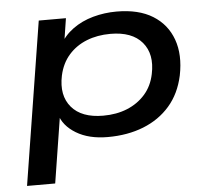

<svg xmlns="http://www.w3.org/2000/svg" viewBox="-50 -554 858 788"><g transform="rotate(-5 379.0 -160.5)"><path d="M30 180 137 -492H249L232 -383H220Q241 -422 277.5 -448.5Q314 -475 361 -488Q408 -501 458 -501Q549 -501 607 -465Q665 -429 688 -365Q711 -301 694 -217Q678 -143 634.5 -93Q591 -43 525.5 -17Q460 9 378 9Q300 9 248 -22.5Q196 -54 182 -103L191 -104L146 180ZM367 -80Q422 -80 466 -98Q510 -116 540 -150Q570 -184 580 -233Q597 -314 555.5 -363Q514 -412 425 -412Q371 -412 327 -394.5Q283 -377 253 -343Q223 -309 212 -259Q195 -178 236.5 -129Q278 -80 367 -80Z"/></g></svg>

Font: Nunito Sans 10pt Expanded SemiBold
Style: Italic
Weight: 600
Width: 7
Italic angle: -9°
Designer: Vernon Adams
Foundry: Vernon Adams
Version: Version 3.101;gftools[0.9.27]